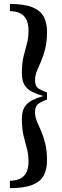

<svg xmlns="http://www.w3.org/2000/svg" viewBox="-20 -800 312 970"><path d="M30 -780Q102.5 -780 143.2 -763.5Q184 -747 200.8 -715.8Q217.5 -684.5 217.5 -640Q217.5 -589 208.2 -552.8Q199 -516.5 187.2 -489.8Q175.5 -463 166.2 -440.5Q157 -418 157 -394.5Q157 -363.5 175.8 -352Q194.5 -340.5 217.5 -333V-297Q194.5 -289.5 175.8 -277Q157 -264.5 157 -234Q157 -210.5 166.2 -188Q175.5 -165.5 187.2 -139Q199 -112.5 208.2 -76.2Q217.5 -40 217.5 11Q217.5 55.5 200.8 86.8Q184 118 143.2 134.2Q102.5 150.5 30 150.5V113Q124 113 124 17Q124 -21 115.5 -51Q107 -81 98.8 -115.2Q90.5 -149.5 90.5 -199.5Q90.5 -237.5 104.2 -259.2Q118 -281 142.2 -293.2Q166.5 -305.5 198.5 -315Q166.5 -324 142.2 -336.2Q118 -348.5 104.2 -370.2Q90.5 -392 90.5 -430Q90.5 -480 98.8 -514Q107 -548 115.5 -578Q124 -608 124 -646Q124 -743.5 30 -743.5Z"/></svg>

Font: Bodoni* 06pt
Style: Regular
Weight: 400
Version: Version 2.3